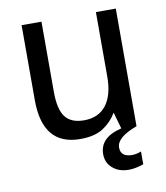

<svg xmlns="http://www.w3.org/2000/svg" viewBox="-77 -562 691 799"><g transform="rotate(-10 268.0 -162.0)"><path d="M428 115Q444 115 466 107V161Q432 173 403 173Q362 173 335.5 150Q309 127 309 91Q309 20 402 -2L382 -72Q361 -36 325 -12Q289 12 227 12Q68 12 68 -180V-497H152V-200Q152 -127 176.5 -94.5Q201 -62 256 -62Q317 -62 349.5 -104Q382 -146 382 -224V-497H466V0Q379 32 379 75Q379 115 428 115Z"/></g></svg>

Font: Atkinson Hyperlegible Pro
Style: Regular
Weight: 400
Designer: Elliott Scott, Megan Eiswerth, Linus Boman, Theodore Petrosky, Jacob Perez
Foundry: Braille Institute
Version: Version 1.5.1